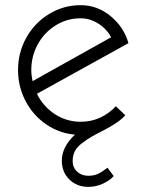

<svg xmlns="http://www.w3.org/2000/svg" viewBox="-20 -522 567 743"><path d="M396 127Q375.5 143.1 359.6 150.6Q343.8 158.2 321.8 158.2Q295.9 158.2 278.6 142.3Q261.2 126.5 261.2 101.1Q261.2 80.6 269.5 63.5Q277.8 46.4 298.8 31Q319.8 15.6 332.5 8.1Q345.2 0.5 376 -15.1Q383.3 -19 387.2 -21Q443.8 -50.8 464.8 -76.2L428.2 -110.8Q371.1 -50.8 292 -50.8Q237.3 -50.8 191.9 -80.6Q146.5 -110.4 123 -159.2L477.1 -355Q459.5 -417 408.2 -459.5Q356.9 -502 292 -502Q226.1 -502 170.2 -468Q114.3 -434.1 82 -376.5Q49.8 -318.8 49.8 -251Q49.8 -186.5 78.9 -131.1Q107.9 -75.7 158.4 -41Q209 -6.3 270 -1Q219.2 46.4 219.2 100.1Q219.2 143.6 248.3 172.4Q277.3 201.2 321.8 201.2Q351.1 201.2 378.7 188.5Q406.2 175.8 419.9 159.2ZM292 -451.2Q327.1 -451.2 359.1 -431.6Q391.1 -412.1 410.2 -377.9L106 -208Q101.1 -231.4 101.1 -251Q101.1 -303.7 125.7 -349.6Q150.4 -395.5 194.6 -423.3Q238.8 -451.2 292 -451.2Z"/></svg>

Font: Comic Neue Angular
Style: Regular
Weight: 400
Designer: Craig Rozynski
Foundry: Craig Rozynski
Version: Version 2.003